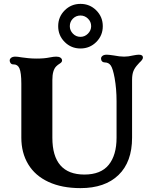

<svg xmlns="http://www.w3.org/2000/svg" viewBox="-20 -960 799 990"><path d="M90 -250V-528Q90 -586 80 -608Q71 -628 50 -628H48Q40 -628 35 -634Q30 -640 30 -648Q30 -656 37.5 -662Q45 -668 60 -668Q69 -668 93 -664Q107 -662 126.5 -660Q146 -658 169 -658Q209 -658 237 -664Q257 -668 270 -668Q284 -668 292 -662.5Q300 -657 300 -648Q300 -643 296.5 -639Q293 -635 288 -632Q278 -626 270 -618Q250 -598 250 -548V-250Q250 -155 291.5 -107.5Q333 -60 415 -60Q500 -60 540.5 -110Q581 -160 581 -250V-438Q581 -502 571 -558Q562 -607 551 -622.5Q540 -638 521 -638Q512 -638 506.5 -643.5Q501 -649 501 -658Q501 -666 508.5 -672Q516 -678 531 -678Q541 -678 567 -674Q597 -668 620 -668Q642 -668 666 -674Q686 -678 696 -678Q717 -678 717 -663Q717 -653 699 -637L691 -628Q675 -611 668 -593.5Q661 -576 661 -548V-250Q661 -125 591 -57.5Q521 10 395 10Q299 10 230 -22Q161 -54 125.5 -113Q90 -172 90 -250ZM280 -825Q280 -873 313.5 -906.5Q347 -940 395 -940Q443 -940 476.5 -906.5Q510 -873 510 -825Q510 -777 476.5 -743.5Q443 -710 395 -710Q347 -710 313.5 -743.5Q280 -777 280 -825ZM450 -825Q450 -848 433.5 -864Q417 -880 395 -880Q372 -880 356 -864Q340 -848 340 -825Q340 -803 356 -786.5Q372 -770 395 -770Q417 -770 433.5 -786.5Q450 -803 450 -825Z"/></svg>

Font: Raigarh
Style: Regular
Weight: 400
Designer: jaikishan Patel
Foundry: MagicType
Version: Version 1.000;FEAKit 1.0